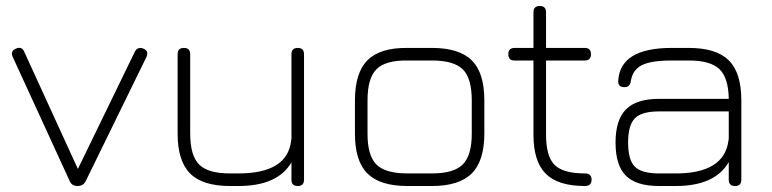

<svg xmlns="http://www.w3.org/2000/svg" viewBox="-20 -621 2576 641"><path d="M266 -16Q258 0 239 0Q220 0 213 -16L22 -432Q14 -451 34 -459Q53 -467 61 -448L240 -57L430 -448Q439 -466 458 -459Q478 -451 469 -431Z M573 -440Q573 -461 594 -461Q615 -461 615 -440V-175Q615 -102 644.5 -72Q674 -42 748 -42H776Q939 -42 952 -151Q952 -152 952.5 -154Q953 -156 953 -157V-440Q953 -461 974 -461Q995 -461 995 -440V-21Q995 0 974 0Q953 0 953 -21V-79Q907 0 776 0H748Q656 0 614.5 -42Q573 -84 573 -175Z M1340 0Q1249 0 1207 -41.5Q1165 -83 1165 -174V-286Q1165 -378 1207 -420Q1249 -462 1340 -461H1422Q1513 -461 1555 -419.5Q1597 -378 1597 -286V-175Q1597 -84 1555 -42Q1513 0 1422 0ZM1207 -174Q1207 -101 1237 -71.5Q1267 -42 1340 -42H1422Q1495 -42 1525 -72Q1555 -102 1555 -175V-286Q1555 -360 1525 -389.5Q1495 -419 1422 -419H1340Q1267 -420 1237 -390Q1207 -360 1207 -286Z M1933 0Q1843 0 1802 -41Q1761 -82 1761 -171V-419H1698Q1677 -419 1677 -440Q1677 -461 1698 -461H1761V-580Q1761 -601 1782 -601Q1803 -601 1803 -580V-461H1932Q1953 -461 1953 -440Q1953 -419 1932 -419H1803V-171Q1803 -99 1831.5 -70.5Q1860 -42 1933 -42Q1955 -42 1955 -21Q1955 0 1933 0Z M2180 0Q2104 0 2069.5 -34.5Q2035 -69 2035 -145Q2035 -221 2070 -256Q2105 -291 2180 -291H2413Q2412 -361 2382 -390Q2352 -419 2280 -419H2222Q2154 -419 2123 -403.5Q2092 -388 2086 -350Q2083 -330 2065 -330Q2042 -330 2044 -352Q2051 -461 2222 -461H2280Q2371 -461 2413 -419.5Q2455 -378 2455 -286V-21Q2455 0 2434 0Q2413 0 2413 -21V-80Q2367 0 2236 0ZM2236 -42Q2398 -42 2412 -152Q2412 -153 2412.5 -155Q2413 -157 2413 -158V-249H2180Q2122 -249 2099.5 -226Q2077 -203 2077 -145Q2077 -87 2099.5 -64.5Q2122 -42 2180 -42Z"/></svg>

Font: Jura Light
Style: Regular
Weight: 300
Designer: Daniel Johnson, Alexei Vanyashin
Foundry: Daniel Johnson
Version: Version 5.103